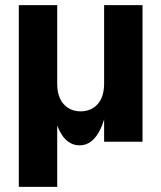

<svg xmlns="http://www.w3.org/2000/svg" viewBox="-20 -550 626 745"><path d="M53 175V-530H202V175ZM289 14Q240 14 211.5 -41.5Q183 -97 183 -196L202 -226Q202 -173 227.5 -145.5Q253 -118 293 -118Q333 -118 358.5 -145.5Q384 -173 384 -226H400Q400 -111 369.5 -48.5Q339 14 289 14ZM384 0V-530H533V0Z"/></svg>

Font: Radio Canada Big
Style: Bold
Weight: 700
Designer: Étienne Aubert Bonn
Foundry: Coppers and Brasses
Version: Version 1.001